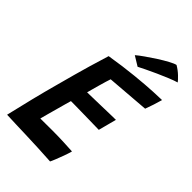

<svg xmlns="http://www.w3.org/2000/svg" viewBox="-254 -946 1046 1046"><g transform="rotate(45 269.0 -423.5)"><path d="M344.5 6Q293 3 243.5 0.5Q194 -2 141.5 -3.5Q107 -4.5 70.2 -5.8Q33.5 -7 -1 -8.5Q17.5 -89 36.8 -166.2Q56 -243.5 75 -312.5Q107 -432.5 130.5 -513Q154 -593.5 164.5 -625.5Q260 -641 340 -649Q420 -657 473 -659.5Q526 -662 539.5 -662Q532.5 -636.5 524.8 -613Q517 -589.5 507.5 -563.5L261.5 -544Q258 -534 252.2 -514.8Q246.5 -495.5 240.2 -473.2Q234 -451 228.8 -432Q223.5 -413 221 -403Q235 -403.5 264 -404Q293 -404.5 326.8 -405.5Q360.5 -406.5 390.8 -407.2Q421 -408 438 -408L410.5 -303.5Q403.5 -303.5 382 -304Q360.5 -304.5 332.2 -305Q304 -305.5 275.2 -306Q246.5 -306.5 224 -306.8Q201.5 -307 192.5 -307Q190 -299 183.5 -275.5Q177 -252 168.8 -222.2Q160.5 -192.5 153 -165Q145.5 -137.5 141.5 -122Q151 -122 179.2 -122.2Q207.5 -122.5 234 -122.5Q279 -122.5 323.2 -120.5Q367.5 -118.5 390.5 -117Q385 -96.5 375.5 -70.5Q366 -44.5 357.2 -22.8Q348.5 -1 344.5 6ZM460 -853Q485 -838.5 505.8 -818.5Q526.5 -798.5 532 -790Q512.5 -784.5 481.8 -772Q451 -759.5 418 -744.5Q385 -729.5 357.5 -716.2Q330 -703 317 -696L261.5 -730Q277 -743.5 304.8 -763Q332.5 -782.5 363.2 -802.2Q394 -822 420.5 -836.2Q447 -850.5 460 -853Z"/></g></svg>

Font: Grandstander Medium
Style: Italic
Weight: 500
Italic angle: -15°
Designer: Tyler Finck
Foundry: Etcetera Type Co
Version: Version 1.200; ttfautohint (v1.8.3)